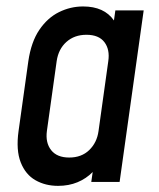

<svg xmlns="http://www.w3.org/2000/svg" viewBox="-20 -578 506 610"><path d="M164.5 12.5Q198.5 12.5 226.2 1Q254 -10.5 274.5 -31.5L270 0H360L436.5 -545H346.5L342 -513Q311 -557.5 244 -557.5Q204 -557.5 167.5 -539.5Q131 -521.5 105 -483.2Q79 -445 70 -383.5L39 -162Q30.5 -101 45.8 -62.2Q61 -23.5 92.5 -5.5Q124 12.5 164.5 12.5ZM200 -77.5Q161 -77.5 142.5 -101Q124 -124.5 129 -162L160 -383.5Q165.5 -422 191 -444.8Q216.5 -467.5 254.5 -467.5Q294 -467.5 311.8 -444Q329.5 -420.5 324 -383.5L293 -161.5Q288 -125 263.5 -101.2Q239 -77.5 200 -77.5Z"/></svg>

Font: Mohave Medium
Style: Italic
Weight: 500
Italic angle: -8°
Designer: Gumpita Rahayu
Foundry: Tokotype
Version: Version 2.002; ttfautohint (v1.8.3)